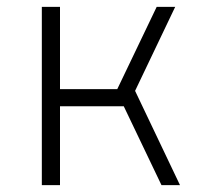

<svg xmlns="http://www.w3.org/2000/svg" viewBox="-20 -540 605 560"><path d="M437 -520 322 -280H155V-520H102V0H155V-230H341L451 0H505L374 -275L491 -520Z"/></svg>

Font: Grotesk 01 Extrafine
Style: Bold
Weight: 400
Designer: Frank Adebiaye, contributions by Jérémy Landes, Ariel Martín Pérez
Foundry: Velvetyne Type Foundry
Version: Version 3.000;Glyphs 3.1.2 (3150)